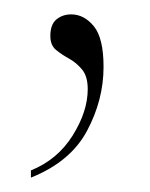

<svg xmlns="http://www.w3.org/2000/svg" viewBox="-20 -93 208 267"><path d="M23 144Q60 129 81 95.5Q102 62 102 31Q102 13 94 3.5Q86 -6 76 -11.5Q66 -17 58 -23.5Q50 -30 50 -43Q50 -59 58.5 -66Q67 -73 79 -73Q97 -73 110.5 -56.5Q124 -40 124 0Q124 46 101 89Q78 132 23 154Z"/></svg>

Font: Noto Serif Display Condensed Thin
Style: Regular
Weight: 100
Width: 3
Designer: Monotype Design Team
Foundry: Monotype Imaging Inc.
Version: Version 2.009